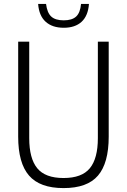

<svg xmlns="http://www.w3.org/2000/svg" viewBox="-20 -953 649 982"><path d="M305 9Q184 9 128.5 -55Q73 -119 73 -254V-740H129.5V-246.5Q129.5 -142.5 170.5 -92.5Q211.5 -42.5 305 -42.5Q398.5 -42.5 439.5 -92.5Q480.5 -142.5 480.5 -246.5V-740H536V-254Q536 -119 481.2 -55Q426.5 9 305 9ZM306 -811Q247.5 -811 213.5 -841.8Q179.5 -872.5 175 -933H215.5Q221 -888 242 -868.5Q263 -849 306 -849Q348.5 -849 369.5 -868.5Q390.5 -888 394.5 -933H435Q430.5 -872 397.2 -841.5Q364 -811 306 -811Z"/></svg>

Font: Encode Sans Condensed Condensed Light
Style: Regular
Weight: 300
Width: 3
Designer: Multiple Designers
Foundry: Impallari Type
Version: Version 3.000; ttfautohint (v1.8.3) -l 8 -r 50 -G 200 -x 14 